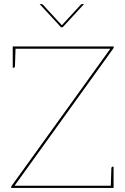

<svg xmlns="http://www.w3.org/2000/svg" viewBox="-20 -930 618 950"><path d="M35 0V-2Q35 -5 36 -7.5Q37 -10 38 -11L526 -689H43V-700H543V-698Q543 -693 539 -688L52 -11H542V0ZM528 -5 531 -98Q531 -100 532.5 -102.5Q534 -105 536 -105H542V-11ZM57 -695 54 -602Q54 -600 52.5 -597.5Q51 -595 49 -595H43V-689ZM396 -910 290 -795H282L176 -910H185Q189 -910 193 -906L286 -805L379 -906Q380 -907 382 -908.5Q384 -910 387 -910Z"/></svg>

Font: Aleo Thin
Style: Regular
Weight: 250
Designer: Alessio Laiso
Foundry: Alessio Laiso
Version: Version 2.001;gftools[0.9.29]